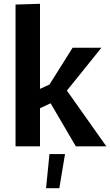

<svg xmlns="http://www.w3.org/2000/svg" viewBox="-20 -772 581 1013"><path d="M62 -748 191 -752V-303L241 -326L363 -520H515L333 -294L541 0H380L247 -227L191 -201V0H62ZM241 41H323L293 221H223Z"/></svg>

Font: Murecho Medium
Style: Regular
Weight: 500
Designer: Neil Summerour
Foundry: Positype
Version: Version 1.010; ttfautohint (v1.8.3)